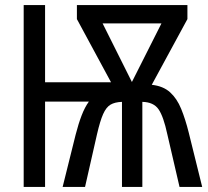

<svg xmlns="http://www.w3.org/2000/svg" viewBox="-20 -734 817 754"><path d="M716 -714V-659L576 -401Q621 -396 648 -371.5Q675 -347 691.5 -306.5Q708 -266 721 -214L774 0H685L637 -207Q622 -277 602.5 -305Q583 -333 539 -334V0H459V-334Q431 -333 414 -323Q397 -313 385 -286Q373 -259 361 -207L314 0H226L277 -205Q288 -248 300.5 -280.5Q313 -313 329 -335H157V0H73V-714H157V-411H416L282 -659V-714ZM614 -642H383L498 -412Z"/></svg>

Font: Noto Sans ExtraCondensed
Style: Regular
Weight: 400
Width: 2
Designer: Monotype Design Team
Foundry: Monotype Imaging Inc.
Version: Version 2.013; ttfautohint (v1.8.4.7-5d5b)